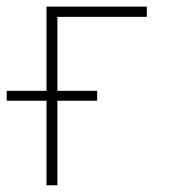

<svg xmlns="http://www.w3.org/2000/svg" viewBox="-58 -550 501 570"><path d="M377.9 -500H112.3V-280.3H230.5V-251H112.3V0H80.1V-251H-38.1V-280.3H80.1V-530.3H377.9Z"/></svg>

Font: Pretendard Std Thin
Style: Regular
Weight: 100
Designer: Base glyphs from Inter by Rasmus Andersson; Hangeul glyphs from Noto Sans CJK(Source Han Sans) by Jang Soo-young and Kan
Foundry: Kil Hyung-jin
Version: Version 1.309